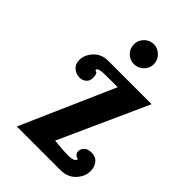

<svg xmlns="http://www.w3.org/2000/svg" viewBox="-210 -781 864 864"><g transform="rotate(45 222.0 -349.0)"><path d="M54 -410Q54 -443 80 -471.5Q106 -500 150 -500H425L234 -77Q239 -77 257 -75Q275 -73 292.5 -72Q310 -71 322 -71Q365 -71 365 -91Q354 -92 347.5 -99.5Q341 -107 341 -117Q341 -132 353 -143.5Q365 -155 388 -155Q415 -155 429.5 -137Q444 -119 444 -93Q444 -58 417 -29Q390 0 343 0H67L263 -446H189Q138 -446 138 -432Q138 -429 140.5 -428Q143 -427 146.5 -426Q150 -425 152.5 -418Q155 -411 155 -397Q155 -377 142 -366Q129 -355 111 -355Q89 -355 71.5 -369.5Q54 -384 54 -410ZM196.5 -589.5Q178 -608 178 -634Q178 -660 196.5 -679Q215 -698 241 -698Q267 -698 286 -679Q305 -660 305 -634Q305 -608 286 -589.5Q267 -571 241 -571Q215 -571 196.5 -589.5Z"/></g></svg>

Font: Lobster Two
Style: Bold
Weight: 700
Designer: Pablo Impallari
Foundry: Pablo Impallari. www.impallari.com
Version: Version 1.006